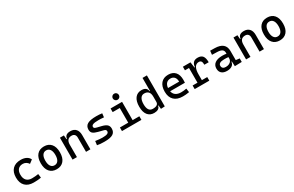

<svg xmlns="http://www.w3.org/2000/svg" viewBox="216 -2332 6013 3930"><g transform="rotate(-30 3222.5 -367.0)"><path d="M333 9.8Q205.6 9.8 136 -59.8Q66.4 -129.4 66.4 -259.8Q66.4 -386.7 134.5 -457Q202.6 -527.3 329.1 -527.3Q404.8 -527.3 458.7 -499.3Q512.7 -471.2 535.6 -419.9L456.1 -359.9Q434.1 -395.5 399.9 -415Q365.7 -434.6 325.2 -434.6Q253.4 -434.6 213.6 -390.4Q173.8 -346.2 173.8 -264.6Q173.8 -176.3 218.3 -129.6Q262.7 -83 344.7 -83Q383.8 -83 422.1 -86.4Q460.4 -89.8 497.1 -95.7L508.8 -4.9Q466.3 3.9 421.4 6.8Q376.5 9.8 333 9.8Z M878.9 9.8Q771.5 9.8 711.9 -60.5Q652.3 -130.9 652.3 -258.8Q652.3 -387.2 711.9 -457.3Q771.5 -527.3 878.9 -527.3Q986.8 -527.3 1046.1 -457.3Q1105.5 -387.2 1105.5 -258.8Q1105.5 -130.9 1046.1 -60.5Q986.8 9.8 878.9 9.8ZM878.9 -83Q936 -83 967 -128.9Q998 -174.8 998 -258.8Q998 -343.3 967 -388.9Q936 -434.6 878.9 -434.6Q821.8 -434.6 790.8 -388.9Q759.8 -343.3 759.8 -258.8Q759.8 -174.8 790.8 -128.9Q821.8 -83 878.9 -83Z M1253.9 0V-517.6H1347.7L1356 -423.8H1367.2Q1376 -527.3 1503.9 -527.3Q1585.9 -527.3 1630.9 -477.5Q1675.8 -427.7 1675.8 -336.9V0H1572.3V-336.9Q1572.3 -383.8 1547.9 -409.2Q1523.4 -434.6 1479.5 -434.6Q1357.4 -434.6 1357.4 -291V0Z M2010.7 9.8Q1952.1 9.8 1910.4 6.3Q1868.7 2.9 1834 -4.9L1845.7 -98.6Q1897 -90.8 1936.3 -86.9Q1975.6 -83 2010.7 -83Q2089.4 -83 2124.8 -98.4Q2160.2 -113.8 2160.2 -147.5Q2160.2 -170.9 2147.7 -182.4Q2135.3 -193.8 2109.4 -200.2L1990.2 -230.5Q1913.6 -250 1877.7 -278.8Q1841.8 -307.6 1841.8 -366.2Q1841.8 -451.2 1907 -489.3Q1972.2 -527.3 2117.2 -527.3Q2188.5 -527.3 2253.9 -517.6L2243.2 -427.7Q2203.6 -431.6 2173.3 -433.1Q2143.1 -434.6 2114.3 -434.6Q2027.3 -434.6 1988.3 -419.7Q1949.2 -404.8 1949.2 -371.1Q1949.2 -348.6 1965.3 -338.6Q1981.4 -328.6 2014.6 -320.3L2110.4 -296.9Q2191.9 -277.3 2229.7 -244.6Q2267.6 -211.9 2267.6 -149.4Q2267.6 -65.9 2206.5 -28.1Q2145.5 9.8 2010.7 9.8Z M2665 -599.6Q2635.3 -599.6 2614 -620.8Q2592.8 -642.1 2592.8 -671.9Q2592.8 -702.1 2614 -723.1Q2635.3 -744.1 2665 -744.1Q2695.3 -744.1 2716.3 -723.1Q2737.3 -702.1 2737.3 -671.9Q2737.3 -642.1 2716.3 -620.8Q2695.3 -599.6 2665 -599.6ZM2421.9 0V-85H2619.1V-431.6H2451.2V-517.6H2722.7V-85H2881.8V0Z M3182.6 9.8Q3084.5 9.8 3030.5 -58.3Q2976.6 -126.5 2976.6 -253.9Q2976.6 -384.3 3030.8 -455.8Q3085 -527.3 3183.6 -527.3Q3307.1 -527.3 3320.3 -423.8H3330.1V-732.4H3433.6V0L3340.8 4.9L3332 -80.1H3320.3Q3315.4 -35.6 3278.3 -12.9Q3241.2 9.8 3182.6 9.8ZM3079.1 -253.9Q3079.1 -78.1 3199.2 -78.1Q3330.1 -78.1 3330.1 -166V-291Q3330.1 -439.5 3198.2 -439.5Q3141.1 -439.5 3110.1 -391.1Q3079.1 -342.8 3079.1 -253.9Z M3858.4 9.8Q3726.1 9.8 3654.1 -59.8Q3582 -129.4 3582 -259.8Q3582 -386.7 3643.1 -457Q3704.1 -527.3 3815.4 -527.3Q3920.4 -527.3 3977.8 -463.9Q4035.2 -400.4 4035.2 -279.3Q4035.2 -243.7 4032.2 -212.9H3682.6Q3696.3 -147.9 3744.1 -114.5Q3792 -81.1 3870.1 -81.1Q3902.3 -81.1 3933.6 -84.7Q3964.8 -88.4 3997.1 -94.7L4009.8 -3.9Q3963.9 4.9 3925.8 7.3Q3887.7 9.8 3858.4 9.8ZM3816.4 -436.5Q3756.3 -436.5 3720.7 -398.9Q3685.1 -361.3 3678.7 -292H3941.4Q3941.4 -361.8 3908.2 -399.2Q3875 -436.5 3816.4 -436.5Z M4140.6 0V-85H4255.9V-432.6H4160.2V-517.6H4339.8L4357.4 -384.8H4369.1Q4377.9 -527.3 4511.7 -527.3Q4591.8 -527.3 4627.9 -481.4Q4664.1 -435.5 4664.1 -333H4561.5Q4561.5 -389.6 4544.7 -414.6Q4527.8 -439.5 4490.2 -439.5Q4424.3 -439.5 4391.8 -383.1Q4359.4 -326.7 4359.4 -222.7V-85H4486.3V0Z M4904.3 9.8Q4823.2 9.8 4778.8 -29.3Q4734.4 -68.4 4734.4 -139.6Q4734.4 -221.7 4795.7 -265.6Q4856.9 -309.6 4968.8 -309.6Q5024.4 -309.6 5066.4 -301.3V-325.2Q5066.4 -377 5030 -401.1Q4993.7 -425.3 4921.9 -427.2L4797.9 -430.7L4807.6 -522.5L4912.1 -521Q5040.5 -519 5102.8 -465.6Q5165 -412.1 5165 -309.6V-93.8L5252.9 -83V0L5086.9 4.9L5082 -109.4H5071.8Q5065.9 -49.8 5021.2 -20Q4976.6 9.8 4904.3 9.8ZM4920.9 -73.2Q4969.2 -73.2 5001.7 -89.8Q5034.2 -106.4 5050.3 -132.3Q5066.4 -158.2 5066.4 -185.5V-221.7Q5041.5 -225.6 5016.8 -226.1Q4992.2 -226.6 4966.8 -226.6Q4832 -226.6 4832 -149.4Q4832 -113.3 4855.2 -93.3Q4878.4 -73.2 4920.9 -73.2Z M5355.5 0V-517.6H5449.2L5457.5 -423.8H5468.8Q5477.5 -527.3 5605.5 -527.3Q5687.5 -527.3 5732.4 -477.5Q5777.3 -427.7 5777.3 -336.9V0H5673.8V-336.9Q5673.8 -383.8 5649.4 -409.2Q5625 -434.6 5581.1 -434.6Q5459 -434.6 5459 -291V0Z M6152.3 9.8Q6044.9 9.8 5985.4 -60.5Q5925.8 -130.9 5925.8 -258.8Q5925.8 -387.2 5985.4 -457.3Q6044.9 -527.3 6152.3 -527.3Q6260.3 -527.3 6319.6 -457.3Q6378.9 -387.2 6378.9 -258.8Q6378.9 -130.9 6319.6 -60.5Q6260.3 9.8 6152.3 9.8ZM6152.3 -83Q6209.5 -83 6240.5 -128.9Q6271.5 -174.8 6271.5 -258.8Q6271.5 -343.3 6240.5 -388.9Q6209.5 -434.6 6152.3 -434.6Q6095.2 -434.6 6064.2 -388.9Q6033.2 -343.3 6033.2 -258.8Q6033.2 -174.8 6064.2 -128.9Q6095.2 -83 6152.3 -83Z"/></g></svg>

Font: Caskaydia Cove
Style: Regular
Weight: 400
Monospace: yes
Designer: Aaron Bell
Foundry: Saja Typeworks
Version: Version 4.300; ttfautohint (v1.8.3)